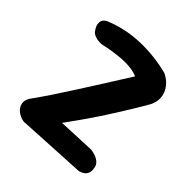

<svg xmlns="http://www.w3.org/2000/svg" viewBox="-177 -774 899 899"><g transform="rotate(45 272.5 -324.5)"><path d="M129 -1Q119 1 105.5 -3Q92 -7 80 -15Q68 -23 60 -35Q52 -47 51.5 -62Q51 -77 61 -94Q94 -140 124.5 -186Q155 -232 187 -282Q219 -332 256 -390.5Q293 -449 337 -519Q296 -536 239 -532.5Q182 -529 122 -515Q122 -515 114 -514.5Q106 -514 94.5 -515.5Q83 -517 71 -522.5Q59 -528 52 -540Q41 -556 39.5 -568.5Q38 -581 41.5 -589Q45 -597 51 -602Q57 -607 61.5 -609Q66 -611 66 -611Q150 -645 241.5 -647.5Q333 -650 422 -627Q440 -619 455.5 -605.5Q471 -592 481.5 -572.5Q492 -553 493 -530Q494 -507 482 -481Q458 -439 436.5 -404Q415 -369 395 -337Q375 -305 353.5 -272.5Q332 -240 306.5 -203.5Q281 -167 249 -123L433 -131Q433 -131 443 -129.5Q453 -128 466.5 -123Q480 -118 491.5 -107.5Q503 -97 505 -80Q509 -60 503 -47.5Q497 -35 487.5 -29Q478 -23 470.5 -21Q463 -19 463 -19Z"/></g></svg>

Font: Sour Gummy Black SemiBold
Style: Regular
Weight: 600
Version: Version 1.000